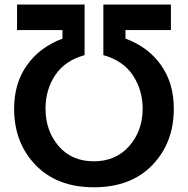

<svg xmlns="http://www.w3.org/2000/svg" viewBox="-20 -792 811 830"><path d="M41 -322.3Q41 -431.6 96.2 -509.8Q151.4 -587.9 250 -625V-662.1H53.7V-772.5H345.7V-553.7Q260.7 -530.3 218.8 -467.3Q176.8 -404.3 176.8 -322.3Q176.8 -226.6 233.4 -160.6Q290 -94.7 385.7 -94.7Q480.5 -94.7 538.6 -160.6Q596.7 -226.6 596.7 -322.3Q596.7 -401.4 555.2 -465.3Q513.7 -529.3 426.8 -553.7V-772.5H718.8V-662.1H522.5V-625Q621.1 -588.9 676.3 -510.3Q731.4 -431.6 731.4 -322.3Q731.4 -174.8 638.7 -78.6Q545.9 17.6 385.7 17.6Q226.6 17.6 133.8 -78.6Q41 -174.8 41 -322.3Z"/></svg>

Font: Gothic A1
Style: Bold
Weight: 700
Version: Version 2.50